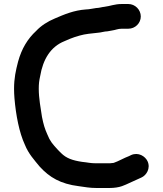

<svg xmlns="http://www.w3.org/2000/svg" viewBox="-20 -757 810 956"><path d="M619 -737H586C550.6 -737 529.9 -726.9 499 -723C487.6 -722 472.3 -717 459 -717C443.5 -715.2 424.2 -710 408 -710C346.7 -705.6 299.3 -684.8 253 -665C217.6 -650.4 184.1 -629 160 -603C117.5 -563.8 87.8 -514.7 70 -450C58.5 -405.5 50 -368.1 50 -315C50 -299.7 50.7 -284 52 -268C59 -184.5 75.6 -96.8 104 -36C121.8 8.5 150.3 39.2 178 73C226.7 126.1 281.3 158.7 372 170C403.5 174.3 426.2 179 459 179H527C548.3 179 571.1 175.7 587 170L607 162C625.1 152.9 654 141.5 673 132L684 127C708.4 116.4 731.3 81.4 714.5 45.5C703.3 21.6 669.5 -0.9 633 15L623 20C598 29.1 569.9 46 546 54C541.1 54 533.6 56 527 56H457C429.3 56 417.2 51.7 389 49C341.6 41.9 310.3 31.3 284 5L269 -10L251 -30C241.1 -41.1 233.2 -52 226 -65L216 -87C202.9 -115.8 196.4 -137.8 189 -175C182.6 -218.2 173 -267.3 173 -315C173 -340.1 174.9 -355.2 180 -378C193.9 -461.2 231.6 -524.2 301 -552L329 -564C343.8 -570.2 361.3 -575.7 377 -580C403.9 -588.1 438.5 -590.7 468 -594C483.6 -594.9 499.9 -601 515 -601C521.7 -602.3 529 -603.7 537 -605C555 -607.4 566.9 -614 586 -614H619C652.9 -614 681 -641.4 681 -675C681 -708.6 652.9 -737 619 -737Z"/></svg>

Font: Smoothie
Style: Regular
Weight: 400
Foundry: Cannot Into Space Fonts
Version: Version 0.8